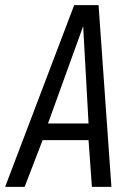

<svg xmlns="http://www.w3.org/2000/svg" viewBox="-50 -728 512 748"><path d="M-30 0 239 -708H334L384 0H308L295 -182H116L46 0ZM137 -247H295L274 -626Z"/></svg>

Font: Georama SemiCondensed
Style: Italic
Weight: 400
Width: 4
Italic angle: -9°
Designer: Jean-Baptiste Levee
Foundry: Production Type
Version: Version 1.000